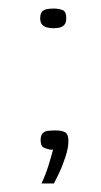

<svg xmlns="http://www.w3.org/2000/svg" viewBox="-20 -350 236 449"><path d="M74 -307Q74 -318 78 -322.5Q82 -327 89 -328.5Q96 -330 105 -330Q118 -330 126.5 -326.5Q135 -323 135 -307Q135 -297 130.5 -292Q126 -287 119.5 -285.5Q113 -284 105 -284Q98 -284 91 -285.5Q84 -287 79 -292Q74 -297 74 -307ZM77 79Q87 58 94 35Q101 12 104 0Q103 0 102 0Q101 0 98 0Q91 -1 83 -4.5Q75 -8 75 -22Q75 -33 79.5 -38Q84 -43 92 -44Q100 -45 110 -45Q125 -45 132.5 -40.5Q140 -36 140 -20Q140 -5 133.5 15.5Q127 36 118.5 54Q110 72 106 79Z"/></svg>

Font: Genos Light
Style: Regular
Weight: 300
Designer: Robert E. Leuschke
Foundry: Robert E. Leuschke
Version: Version 1.010